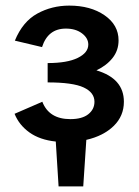

<svg xmlns="http://www.w3.org/2000/svg" viewBox="-20 -500 496 685"><path d="M288 -1 277 165H189L179 5Q122 -1 85 -27.5Q48 -54 32 -94L131 -137Q155 -75 231 -75Q273 -75 295 -92.5Q317 -110 317 -137Q317 -170 278.5 -188Q240 -206 150 -206V-275Q220 -275 257.5 -293.5Q295 -312 295 -341Q295 -364 272.5 -381Q250 -398 215 -398Q151 -398 130 -332L33 -355Q61 -423 113 -451.5Q165 -480 227 -480Q303 -480 353 -445.5Q403 -411 403 -356Q403 -320 381.5 -293Q360 -266 324 -249Q422 -220 422 -137Q422 -86 385.5 -50.5Q349 -15 288 -1Z"/></svg>

Font: Ysabeau SC
Style: Bold
Weight: 700
Designer: Christian Thalmann (Catharsis Fonts)
Version: Version 0.003